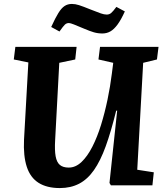

<svg xmlns="http://www.w3.org/2000/svg" viewBox="-20 -941 840 975"><path d="M677 -79 761 -66 754 0H543L536 -12L575 -379H570Q544 -273 517 -198.5Q490 -124 457 -77Q424 -30 381.5 -8Q339 14 284 14Q218 14 176 -12.5Q134 -39 116 -94Q98 -149 102 -232L124 -624L50 -639L58 -703H369L362 -639L281 -622L260 -229Q257 -178 262.5 -147.5Q268 -117 284 -103.5Q300 -90 329 -90Q364 -90 394 -118.5Q424 -147 449 -196Q474 -245 493 -306.5Q512 -368 526 -435Q540 -502 548 -567L555 -622L480 -639L488 -703H785L777 -639L707 -622ZM500 -771Q477 -771 456.5 -777Q436 -783 408 -795Q375 -809 356 -816.5Q337 -824 330 -824Q318 -824 309.5 -816Q301 -808 282 -781L240 -804Q261 -850 276.5 -875Q292 -900 308 -910.5Q324 -921 345 -921Q362 -921 381 -915Q400 -909 442 -892Q475 -879 492 -873Q509 -867 522 -867Q535 -867 544.5 -875Q554 -883 571 -906L614 -883Q595 -841 577 -816.5Q559 -792 540.5 -781.5Q522 -771 500 -771Z"/></svg>

Font: Literata 18pt
Style: Bold Italic
Weight: 700
Italic angle: -2°
Designer: Latin by Veronika Burian and Jose Scaglione. Greek by Irene Vlachou. Cyrillic by Vera Evstafieva
Foundry: TypeTogether
Version: Version 3.103;gftools[0.9.29]